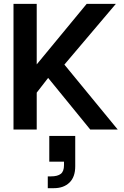

<svg xmlns="http://www.w3.org/2000/svg" viewBox="-20 -670 639 993"><path d="M49.8 -649.9H169.9V-336.9L428.2 -649.9H579.1L313 -335.9L588.9 0H446.8L229 -267.1L169.9 -190.9V0H49.8ZM234.9 33.2H369.1V189.9Q369.1 245.6 339.1 274.4Q309.1 303.2 258.8 303.2H227.1V242.2H243.2Q277.8 242.2 294.4 229.2Q311 216.3 311 184.1V166H234.9Z"/></svg>

Font: Overused Grotesk SemiBold
Style: Regular
Weight: 600
Version: Version 0.002